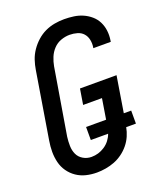

<svg xmlns="http://www.w3.org/2000/svg" viewBox="-139 -831 778 928"><g transform="rotate(-20 250.0 -367.5)"><path d="M199 8Q170 8 143.5 1.5Q117 -5 95 -20Q73 -35 57.5 -57Q42 -79 35.5 -105.5Q29 -132 29 -160Q29 -188 34 -217L90 -559Q94 -584 102 -608Q110 -632 125 -654Q140 -676 160 -694Q180 -712 203.5 -723Q227 -734 252 -738.5Q277 -743 302 -743Q327 -743 351.5 -739.5Q376 -736 397.5 -726.5Q419 -717 437 -701.5Q455 -686 465.5 -665Q476 -644 479 -619.5Q482 -595 478 -570L477 -563H387L388 -567Q391 -587 387 -606Q383 -625 371 -638.5Q359 -652 340 -657.5Q321 -663 301 -663Q279 -663 256.5 -655Q234 -647 217.5 -629.5Q201 -612 192 -590Q183 -568 179 -546L122 -204Q119 -181 119.5 -157.5Q120 -134 129 -114.5Q138 -95 157.5 -83.5Q177 -72 200 -72Q218 -72 235 -77Q252 -82 268 -92.5Q284 -103 295.5 -118Q307 -133 313 -150H224V-217H327L344 -322H247L260 -402H448L418 -217H456V-150H406Q402 -128 392.5 -106Q383 -84 367.5 -65Q352 -46 332 -31.5Q312 -17 290 -8.5Q268 0 244.5 4Q221 8 199 8Z"/></g></svg>

Font: Iosevka SS18 Medium
Style: Italic
Weight: 500
Italic angle: -9°
Monospace: yes
Designer: Belleve Invis
Foundry: Belleve Invis
Version: Version 25.1.1; ttfautohint (v1.8.4)